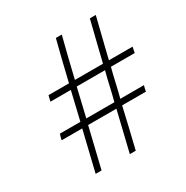

<svg xmlns="http://www.w3.org/2000/svg" viewBox="-150 -772 873 900"><g transform="rotate(-30 286.5 -322.5)"><path d="M303 -645Q289 -592 276 -538Q263 -484 250 -430H402Q415 -484 428.5 -538Q442 -592 455 -645H487Q474 -592 460.5 -538Q447 -484 434 -430H562Q561 -423 559 -415Q557 -407 556 -399H427Q417 -361 408.5 -323Q400 -285 390 -247H518Q516 -240 514 -232Q512 -224 511 -216H382Q370 -162 357 -108Q344 -54 331 0H299Q312 -54 325 -108Q338 -162 351 -216H198Q185 -162 172 -108Q159 -54 146 0H114Q127 -54 140 -108Q153 -162 166 -216H55Q56 -224 58.5 -232Q61 -240 63 -247H174Q183 -285 192 -323Q201 -361 210 -399H100Q101 -407 103.5 -415Q106 -423 107 -430H218Q231 -484 244 -538Q257 -592 271 -645ZM242 -399Q233 -361 224 -323Q215 -285 206 -247H358Q368 -285 376.5 -323Q385 -361 395 -399Z"/></g></svg>

Font: Josefin Sans Thin ExtraLight
Style: Italic
Weight: 250
Italic angle: -7°
Version: Version 2.000